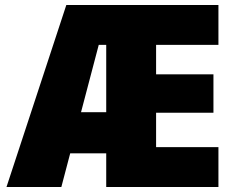

<svg xmlns="http://www.w3.org/2000/svg" viewBox="-20 -750 947 770"><path d="M6 0 246 -730H856V-570H606V-452H836V-298H606V-160H856V0H406V-570H376L226 0ZM161 -135V-300H516V-135Z"/></svg>

Font: M PLUS 1 Thin Black
Style: Regular
Weight: 900
Version: Version 1.001